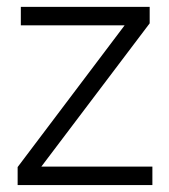

<svg xmlns="http://www.w3.org/2000/svg" viewBox="-20 -533 488 553"><path d="M30.8 0V-51.8L338.9 -460H40V-513.2H411.1V-465.8L99.1 -53.2H418.9V0Z"/></svg>

Font: Anuphan Light
Style: Regular
Weight: 300
Designer: Mike Abbink, Paul van der Laan, Pieter van Rosmalen, Mint Tantisuwanna
Foundry: Bold Monday; Cadson Demak
Version: Version 3.002;hotconv 1.0.109;makeotfexe 2.5.65596